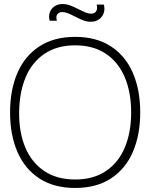

<svg xmlns="http://www.w3.org/2000/svg" viewBox="-20 -918 746 953"><path d="M30 -360Q30 -471.5 66.5 -556Q103 -640.5 175.5 -687.8Q248 -735 353 -735Q458 -735 530.5 -687.8Q603 -640.5 639.5 -556Q676 -471.5 676 -360Q676 -248.5 639.5 -164Q603 -79.5 530.5 -32.2Q458 15 353 15Q248 15 175.5 -32.2Q103 -79.5 66.5 -164Q30 -248.5 30 -360ZM631 -360Q631 -459 599.5 -534Q568 -609 505.8 -651Q443.5 -693 353 -693Q263 -693 200.8 -651Q138.5 -609 107.2 -534.2Q76 -459.5 75 -360Q74 -261.5 105.5 -186.2Q137 -111 199.8 -69Q262.5 -27 353 -27Q443.5 -27 505.8 -69Q568 -111 599.5 -186Q631 -261 631 -360ZM351 -836.5Q329.5 -847.5 315.8 -852.8Q302 -858 289.5 -858Q276 -858 268.5 -851.2Q261 -844.5 260 -834.5Q259 -824.5 262.5 -815H226.5Q220.5 -837.5 227.2 -856.5Q234 -875.5 251 -886.8Q268 -898 290.5 -898Q309.5 -898 327.8 -891.2Q346 -884.5 371.5 -871.5Q393.5 -860.5 406.8 -855.2Q420 -850 432.5 -850Q450.5 -850 458 -863.5Q465.5 -877 459.5 -895H495.5Q501.5 -873 494.8 -853.2Q488 -833.5 471 -821.8Q454 -810 430.5 -810Q412 -810 393.8 -816.8Q375.5 -823.5 351 -836.5Z"/></svg>

Font: Tap Sans
Style: Regular
Weight: 400
Designer: Tap Payments
Foundry: Tap Payments
Version: Version 1.001;Glyphs 3.1.2 (3151)